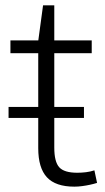

<svg xmlns="http://www.w3.org/2000/svg" viewBox="-20 -691 391 718"><path d="M258 7Q188 7 155.5 -28Q123 -63 123 -137V-538L141 -671H183V-139Q183 -86 201.5 -65.5Q220 -45 269 -45Q285 -45 301.5 -47Q318 -49 333 -54L343 -7Q330 -3 316 0Q302 3 287 5Q272 7 258 7ZM19 -540H323V-492H19ZM294 -291V-250H12V-291Z"/></svg>

Font: Pathway Extreme 28pt ExtraLight
Style: Regular
Weight: 250
Designer: Eduardo Rodriguez Tunni
Foundry: Eduardo Rodriguez Tunni
Version: Version 1.001;gftools[0.9.26]